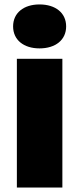

<svg xmlns="http://www.w3.org/2000/svg" viewBox="-20 -845 357 865"><path d="M56 0H261V-580H56ZM158 -627C230 -627 278 -665 278 -726C278 -787 230 -825 158 -825C87 -825 39 -787 39 -726C39 -665 87 -627 158 -627Z"/></svg>

Font: Bounded
Style: Bold
Weight: 700
Designer: Vlad Churkin
Version: Version 3.0